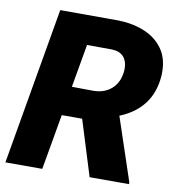

<svg xmlns="http://www.w3.org/2000/svg" viewBox="-80 -784 793 856"><g transform="rotate(10 316.5 -355.5)"><path d="M382.3 0 304.2 -251H211.9L168 0H1L124 -710.9L387.2 -710.4Q452.1 -709 504.6 -687.7Q557.1 -666.5 588.4 -623.8Q619.6 -581.1 619.6 -518.1Q619.6 -506.3 619.1 -500Q608.4 -351.1 465.3 -293L560.5 -8.3V0ZM268.6 -578.6 234.4 -383.3 332 -382.3Q380.4 -382.8 412.1 -409.7Q443.8 -436.5 450.7 -484.4Q452.1 -494.6 452.1 -503.9Q452.1 -537.1 434.6 -556.9Q417 -576.7 381.8 -578.1Z"/></g></svg>

Font: Mardoto Black
Style: Italic
Weight: 900
Italic angle: -12°
Designer: Christian Robertson, Vahan Hovhannisyan
Foundry: Google
Version: Version 1.000